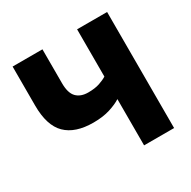

<svg xmlns="http://www.w3.org/2000/svg" viewBox="-156 -852 998 1003"><g transform="rotate(-30 342.5 -350.0)"><path d="M434 0V-279Q408 -262 365.5 -248.5Q323 -235 265 -235Q156 -235 100.5 -289.5Q45 -344 45 -465V-700H225V-495Q225 -436 250 -410.5Q275 -385 320 -385Q361 -385 389 -394.5Q417 -404 434 -415V-700H615V0Z"/></g></svg>

Font: Golos Text
Style: Bold
Weight: 700
Designer: A.Korolkova, Vitaly Kuzmin
Foundry: ParaType Ltd
Version: Version 2.004